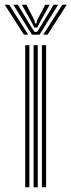

<svg xmlns="http://www.w3.org/2000/svg" viewBox="-52 -791 302 811"><path d="M125 0V-600H142.8V0ZM54.5 0V-600H72.2V0ZM89.8 0V-600H107.5V0ZM-32 -771H-13.2L67.2 -644.5H49.2ZM4.5 -771H23.5L76.5 -682.8L93.5 -656.5H104.8L121.5 -682.8L174.5 -771H193.5L115 -644.5H83ZM40.2 -771H59.5L93 -706L96.5 -692H101.8L105 -706L139 -771H158L116 -696.2L105.5 -674.5H92.8L82.2 -696.2ZM211.2 -771H230L148.8 -644.5H130.8Z"/></svg>

Font: Big Shoulders Inline Text Thin Medium
Style: Regular
Weight: 500
Version: Version 2.002